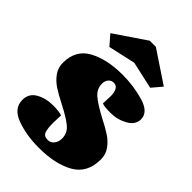

<svg xmlns="http://www.w3.org/2000/svg" viewBox="-226 -839 955 955"><g transform="rotate(45 251.5 -361.5)"><path d="M6 0ZM229 -426Q229 -389 258.5 -364Q288 -339 350 -306Q397 -282 425 -263.5Q453 -245 472.5 -218Q492 -191 492 -156Q492 -60 420 -19Q348 22 232 22Q145 22 75.5 -3.5Q6 -29 6 -89Q6 -134 44.5 -156Q83 -178 136 -178Q150 -178 169.5 -176Q189 -174 197 -170Q195 -136 195 -117Q195 -77 202 -57Q209 -37 236 -37Q257 -37 269.5 -53.5Q282 -70 282 -93Q282 -131 251.5 -156Q221 -181 160 -212Q113 -236 85 -254.5Q57 -273 37.5 -300Q18 -327 18 -362Q18 -452 89.5 -491Q161 -530 271 -530Q349 -530 420.5 -509Q492 -488 492 -438Q492 -399 451 -376Q410 -353 362 -353Q315 -353 302 -360L304 -413Q304 -438 295.5 -454.5Q287 -471 268 -471Q250 -471 239.5 -458Q229 -445 229 -426ZM126 -581 81 -633 246 -745H289L457 -633L413 -581L269 -613Z"/></g></svg>

Font: Sansita Black
Style: Regular
Weight: 900
Designer: Pablo Cosgaya
Foundry: Omnibus-Type
Version: Version 1.006; ttfautohint (v1.5)